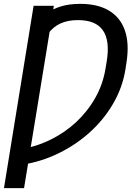

<svg xmlns="http://www.w3.org/2000/svg" viewBox="-55 -757 682 981"><path d="M220.2 -727.5 67.9 204.1H-34.7L116.7 -727.5ZM32.2 87.9 45.4 6.3Q128.4 -6.8 202.4 -43Q276.4 -79.1 335 -134Q393.6 -189 432.4 -258.1Q471.2 -327.1 483.9 -405.8L489.7 -439.9Q499 -495.1 494.1 -535.4Q489.3 -575.7 470.5 -602.3Q451.7 -628.9 419.9 -641.6Q388.2 -654.3 342.8 -654.3Q291.5 -654.3 254.2 -637.2Q216.8 -620.1 191.2 -585.4Q165.5 -550.8 147.5 -496.1L179.7 -687.5Q216.3 -712.4 258.3 -724.9Q300.3 -737.3 355 -737.3Q443.8 -737.3 501.7 -702.9Q559.6 -668.5 583 -601.6Q606.4 -534.7 591.3 -438L586.4 -405.8Q571.8 -311 522.7 -226.8Q473.6 -142.6 398.4 -76.2Q323.2 -9.8 229.5 33.2Q135.7 76.2 32.2 87.9Z"/></svg>

Font: Inter 28pt
Style: Italic
Weight: 400
Italic angle: -9.3988°
Designer: Rasmus Andersson
Foundry: rsms
Version: Version 4.001;git-66647c0bb